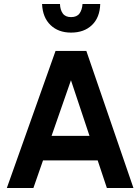

<svg xmlns="http://www.w3.org/2000/svg" viewBox="-20 -934 697 954"><path d="M156 -259H492V-137H156ZM14 0 256 -681H409L643 0H511L314 -591H352L146 0ZM333 -772Q270 -772 231 -809.5Q192 -847 189 -914H278Q279 -885 292 -867Q305 -849 333 -849Q362 -849 375 -867Q388 -885 390 -914H478Q476 -847 437 -809.5Q398 -772 333 -772Z"/></svg>

Font: Gabarito SemiBold
Style: Regular
Weight: 600
Designer: Leandro Assis / Alvaro Franca / Felipe Casaprima
Foundry: Naipe Foundry
Version: Version 1.000